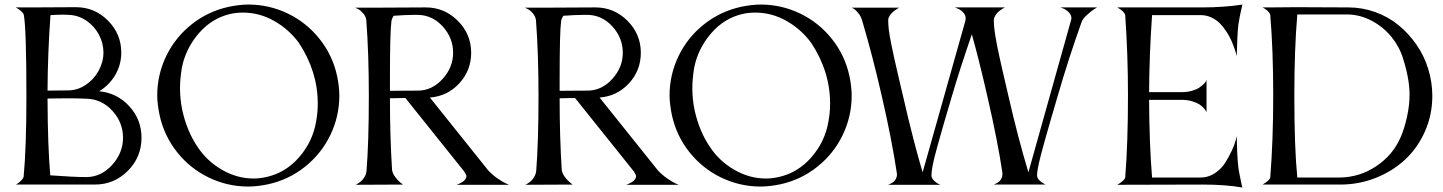

<svg xmlns="http://www.w3.org/2000/svg" viewBox="-20 -821 6405 852"><path d="M85.9 -753.9Q84.5 -761.2 75.4 -769.8Q66.4 -778.3 58.1 -783.2L49.8 -788.1H123L316.9 -789.1Q399.9 -789.1 459 -729.7Q518.1 -670.4 518.1 -587.9Q518.1 -533.7 491.5 -488.3Q464.8 -442.9 419.9 -416Q499.5 -408.7 553.7 -349.6Q607.9 -290.5 607.9 -210Q607.9 -123.5 547.1 -62.7Q486.3 -2 400.9 -2H50.8Q54.2 -3.9 59.8 -7.6Q65.4 -11.2 74.7 -20.8Q84 -30.3 85 -38.1Q97.2 -167.5 97.2 -394Q97.2 -689 85.9 -753.9ZM525.9 -210Q525.9 -276.9 479.5 -328.4Q433.1 -379.9 367.2 -382.8Q321.3 -384.8 283.2 -384.8Q266.6 -384.8 235.1 -384.3Q203.6 -383.8 190.9 -383.8Q191.9 -167.5 203.1 -43Q309.6 -35.2 362.8 -35.2Q428.2 -35.2 477.1 -88.6Q525.9 -142.1 525.9 -210ZM286.1 -754.9Q276.4 -755.9 255.9 -755.9Q238.3 -755.9 204.1 -753.9Q191.9 -588.4 190.9 -418.9Q204.1 -418.9 234.9 -419.4Q265.6 -419.9 282.2 -419.9Q323.7 -419.9 360.1 -444.1Q396.5 -468.3 417.7 -507.1Q439 -545.9 439 -587.9Q439 -629.9 418.7 -667.7Q398.4 -705.6 363 -729.5Q327.6 -753.4 286.1 -754.9Z M1382.8 -282.2Q1390.1 -322.3 1390.1 -360.8Q1390.1 -503.9 1306.2 -630.9Q1261.7 -691.4 1196.3 -728.3Q1130.9 -765.1 1059.1 -765.1Q1029.8 -765.1 1004.9 -759.8Q921.9 -741.7 863 -674.1Q804.2 -606.4 787.1 -521Q778.8 -470.2 778.8 -429.2Q778.8 -380.9 789.1 -331.1Q810.1 -237.3 856.9 -168.9Q898.4 -106 965.3 -67.4Q1032.2 -28.8 1106 -28.8Q1130.4 -28.8 1161.1 -35.2Q1247.6 -54.2 1307.9 -124Q1368.2 -193.8 1382.8 -282.2ZM996.1 -791Q1043.9 -800.8 1082 -800.8Q1174.3 -800.8 1257.1 -761Q1339.8 -721.2 1397.9 -648.4Q1456.1 -575.7 1476.1 -482.9Q1485.8 -435.1 1485.8 -397Q1485.8 -304.7 1446 -221.9Q1406.2 -139.2 1333.5 -81.1Q1260.7 -22.9 1168 -2.9Q1120.1 6.8 1082 6.8Q989.7 6.8 907 -33Q824.2 -72.8 766.1 -145.5Q708 -218.3 688 -311Q677.7 -361.3 677.7 -397Q677.7 -489.3 717.5 -572Q757.3 -654.8 830.3 -712.9Q903.3 -771 996.1 -791Z M1838.9 -754.9H1813.5Q1780.3 -754.9 1726.6 -751Q1718.3 -737.3 1716.8 -726.1Q1710.4 -673.3 1710.4 -477.1V-418Q1726.1 -418 1768.3 -418.5Q1810.5 -418.9 1834.5 -418.9Q1897 -418.9 1943.8 -470.5Q1990.7 -522 1990.7 -586.9Q1990.7 -651.4 1946.3 -701.7Q1901.9 -752 1838.9 -754.9ZM2005.9 -1Q2007.8 -1.5 2010.7 -2.7Q2013.7 -3.9 2021.2 -7.6Q2028.8 -11.2 2034.7 -15.4Q2040.5 -19.5 2045.2 -25.9Q2049.8 -32.2 2049.8 -39.1Q2049.8 -43.9 2042.5 -55.2Q2041.5 -56.2 2041.5 -58.1L1778.8 -386.2L1710.4 -384.8Q1710.4 -212.9 1719.7 -67.9Q1721.2 -52.7 1733.4 -36.1Q1745.6 -19.5 1756.8 -10.7L1768.6 -2L1558.6 -1Q1560.5 -2 1563.5 -3.4Q1566.4 -4.9 1574.2 -10.5Q1582 -16.1 1588.1 -22.7Q1594.2 -29.3 1599.9 -39.8Q1605.5 -50.3 1606.4 -62Q1616.7 -189.9 1616.7 -395Q1616.7 -584 1605.5 -731Q1603.5 -748.5 1591.1 -762.5Q1578.6 -776.4 1567.4 -781.7L1555.7 -787.1H1674.8L1869.6 -788.1Q1952.1 -788.1 2011.5 -728.8Q2070.8 -669.4 2070.8 -586.9Q2070.8 -508.3 2018.1 -451.2Q1965.3 -394 1887.7 -388.2L2146.5 -64.9Q2165.5 -44.4 2188.7 -28.6Q2211.9 -12.7 2225.6 -6.8L2238.8 -1Z M2591.8 -754.9H2566.4Q2533.2 -754.9 2479.5 -751Q2471.2 -737.3 2469.7 -726.1Q2463.4 -673.3 2463.4 -477.1V-418Q2479 -418 2521.2 -418.5Q2563.5 -418.9 2587.4 -418.9Q2649.9 -418.9 2696.8 -470.5Q2743.7 -522 2743.7 -586.9Q2743.7 -651.4 2699.2 -701.7Q2654.8 -752 2591.8 -754.9ZM2758.8 -1Q2760.7 -1.5 2763.7 -2.7Q2766.6 -3.9 2774.2 -7.6Q2781.7 -11.2 2787.6 -15.4Q2793.5 -19.5 2798.1 -25.9Q2802.7 -32.2 2802.7 -39.1Q2802.7 -43.9 2795.4 -55.2Q2794.4 -56.2 2794.4 -58.1L2531.7 -386.2L2463.4 -384.8Q2463.4 -212.9 2472.7 -67.9Q2474.1 -52.7 2486.3 -36.1Q2498.5 -19.5 2509.8 -10.7L2521.5 -2L2311.5 -1Q2313.5 -2 2316.4 -3.4Q2319.3 -4.9 2327.1 -10.5Q2335 -16.1 2341.1 -22.7Q2347.2 -29.3 2352.8 -39.8Q2358.4 -50.3 2359.4 -62Q2369.6 -189.9 2369.6 -395Q2369.6 -584 2358.4 -731Q2356.4 -748.5 2344 -762.5Q2331.5 -776.4 2320.3 -781.7L2308.6 -787.1H2427.7L2622.6 -788.1Q2705.1 -788.1 2764.4 -728.8Q2823.7 -669.4 2823.7 -586.9Q2823.7 -508.3 2771 -451.2Q2718.3 -394 2640.6 -388.2L2899.4 -64.9Q2918.5 -44.4 2941.7 -28.6Q2964.8 -12.7 2978.5 -6.8L2991.7 -1Z M3656.2 -282.2Q3663.6 -322.3 3663.6 -360.8Q3663.6 -503.9 3579.6 -630.9Q3535.2 -691.4 3469.7 -728.3Q3404.3 -765.1 3332.5 -765.1Q3303.2 -765.1 3278.3 -759.8Q3195.3 -741.7 3136.5 -674.1Q3077.6 -606.4 3060.5 -521Q3052.2 -470.2 3052.2 -429.2Q3052.2 -380.9 3062.5 -331.1Q3083.5 -237.3 3130.4 -168.9Q3171.9 -106 3238.8 -67.4Q3305.7 -28.8 3379.4 -28.8Q3403.8 -28.8 3434.6 -35.2Q3521 -54.2 3581.3 -124Q3641.6 -193.8 3656.2 -282.2ZM3269.5 -791Q3317.4 -800.8 3355.5 -800.8Q3447.8 -800.8 3530.5 -761Q3613.3 -721.2 3671.4 -648.4Q3729.5 -575.7 3749.5 -482.9Q3759.3 -435.1 3759.3 -397Q3759.3 -304.7 3719.5 -221.9Q3679.7 -139.2 3606.9 -81.1Q3534.2 -22.9 3441.4 -2.9Q3393.6 6.8 3355.5 6.8Q3263.2 6.8 3180.4 -33Q3097.7 -72.8 3039.6 -145.5Q2981.4 -218.3 2961.4 -311Q2951.2 -361.3 2951.2 -397Q2951.2 -489.3 2991 -572Q3030.8 -654.8 3103.8 -712.9Q3176.8 -771 3269.5 -791Z M4686 -788.1H4848.1Q4841.8 -784.7 4832.3 -778.3Q4822.8 -772 4804.2 -755.4Q4785.6 -738.8 4780.3 -725.1Q4722.7 -564.9 4672.4 -391.1Q4602.1 -152.8 4589.8 -95.7Q4582 -60.1 4582 -43Q4582 -31.7 4591.6 -21.5Q4601.1 -11.2 4610.8 -6.8L4620.1 -2H4388.2Q4389.6 -2.4 4392.3 -3.2Q4395 -3.9 4402.1 -7.6Q4409.2 -11.2 4414.3 -15.9Q4419.4 -20.5 4423.8 -28.8Q4428.2 -37.1 4428.2 -46.9V-54.2Q4407.7 -192.9 4361.3 -394Q4323.7 -558.6 4292.5 -668.9Q4236.8 -506.8 4203.1 -391.1Q4176.8 -301.3 4165.5 -263.2Q4154.3 -225.1 4139.2 -170.2Q4124 -115.2 4118.7 -87.2Q4113.3 -59.1 4113.3 -43Q4113.3 -31.7 4123 -21.2Q4132.8 -10.7 4142.6 -5.9L4152.3 -1H3920.4Q3921.9 -1.5 3924.6 -2.4Q3927.2 -3.4 3934.3 -7.1Q3941.4 -10.7 3946.5 -15.4Q3951.7 -20 3956.1 -28.6Q3960.4 -37.1 3960.4 -46.9Q3960.4 -47.9 3960 -50.3Q3959.5 -52.7 3959.5 -54.2Q3938 -198.7 3893.1 -394Q3853 -570.3 3805.2 -731.9Q3799.8 -749.5 3788.3 -763.4Q3776.9 -777.3 3768.1 -782.2L3759.3 -787.1H3970.2Q3968.3 -786.1 3964.8 -784.2Q3961.4 -782.2 3953.1 -776.4Q3944.8 -770.5 3938.5 -764.4Q3932.1 -758.3 3926.8 -749.5Q3921.4 -740.7 3921.4 -731.9Q3921.4 -712.4 3924.1 -688.7Q3926.8 -665 3935.1 -625Q3943.4 -585 3948.2 -562.7Q3953.1 -540.5 3967.5 -478.5Q3981.9 -416.5 3987.3 -394Q4034.7 -188 4074.2 -56.2L4264.2 -730Q4265.1 -732.9 4265.1 -740.2Q4265.1 -754.9 4253.2 -766.8Q4241.2 -778.8 4229 -783.2L4217.3 -788.1H4228H4439.5Q4437.5 -787.1 4434.1 -785.4Q4430.7 -783.7 4422.1 -777.8Q4413.6 -772 4407.2 -765.6Q4400.9 -759.3 4395.5 -750Q4390.1 -740.7 4390.1 -731.9Q4390.1 -717.8 4391.6 -701.2Q4393.1 -684.6 4397 -661.1Q4400.9 -637.7 4404.3 -620.1Q4407.7 -602.5 4415 -569.1Q4422.4 -535.6 4426.5 -517.3Q4430.7 -499 4440.7 -456.3Q4450.7 -413.6 4455.1 -394Q4497.6 -208.5 4543.5 -56.2L4732.4 -730Q4734.4 -735.8 4734.4 -740.2Q4734.4 -754.9 4722.4 -766.8Q4710.4 -778.8 4698.2 -783.2Z M5468.3 -216.8Q5469.2 -128.9 5475.1 -79.1Q5477.5 -61 5482.2 -38.3Q5486.8 -15.6 5489.7 -2L5493.2 11.2Q5419.4 -2 5316.4 -2L4938 -1Q4970.2 -20 4973.1 -33.2Q4985.4 -185.5 4985.4 -397Q4985.4 -578.6 4973.1 -753.9Q4971.7 -761.7 4962.9 -770.3Q4954.1 -778.8 4945.8 -783.2L4938 -788.1H5316.4Q5362.3 -788.1 5406.5 -791.3Q5450.7 -794.4 5472.2 -797.9L5493.2 -800.8Q5481 -751 5475.1 -710.9Q5472.7 -689 5470.9 -654.1Q5469.2 -619.1 5468.8 -595.7L5468.3 -571.8Q5467.3 -575.7 5465.6 -582.3Q5463.9 -588.9 5457.3 -607.7Q5450.7 -626.5 5442.9 -643.8Q5435.1 -661.1 5421.4 -682.1Q5407.7 -703.1 5392.3 -718.3Q5377 -733.4 5355 -743.7Q5333 -753.9 5309.1 -753.9H5092.3Q5080.1 -578.6 5079.1 -412.1H5227.1Q5251 -412.6 5270.8 -418.5Q5290.5 -424.3 5301.8 -432.1Q5313 -439.9 5320.8 -447.5Q5328.6 -455.1 5331.5 -460.4L5334 -465.8V-323.2Q5333 -325.2 5331.1 -328.9Q5329.1 -332.5 5321 -341.6Q5313 -350.6 5302.5 -357.7Q5292 -364.7 5272.7 -370.8Q5253.4 -377 5231 -377.9H5079.1Q5080.1 -182.1 5092.3 -33.2H5310.1Q5342.8 -33.7 5371.1 -52.5Q5399.4 -71.3 5416.5 -98.4Q5433.6 -125.5 5446 -152.3Q5458.5 -179.2 5463.4 -198.2Z M6194.8 -210.9Q6211.4 -248 6223.1 -300.3Q6234.9 -352.5 6234.9 -400.9Q6234.9 -470.2 6206.5 -560.1Q6190.9 -612.3 6155 -656.7Q6119.1 -701.2 6067.1 -728.8Q6015.1 -756.3 5959.5 -756.8H5736.8Q5723.6 -602.5 5723.6 -397Q5723.6 -165 5736.8 -33.2H5922.9Q6012.2 -33.7 6086.4 -83Q6160.6 -132.3 6194.8 -210.9ZM5731.9 -789.1H5739.7Q5772.5 -789.1 5846.2 -788.6Q5919.9 -788.1 5963.9 -788.1Q6025.4 -788.1 6083 -767.3Q6140.6 -746.6 6185.8 -709.5Q6231 -672.4 6265.1 -623.5Q6299.3 -574.7 6317.6 -515.6Q6335.9 -456.5 6335.9 -395Q6335.9 -311 6303 -237.3Q6270 -163.6 6214.6 -112.3Q6159.2 -61 6084.5 -31.5Q6009.8 -2 5927.7 -2H5921.9H5582.5Q5613.8 -20 5616.7 -33.2Q5629.9 -197.8 5629.9 -397Q5629.9 -600.6 5616.7 -754.9Q5615.2 -762.7 5606.7 -771Q5598.1 -779.3 5590.3 -783.7L5582.5 -788.1H5613.8Z"/></svg>

Font: Anticva
Style: Regular
Weight: 400
Version: Version 1.000